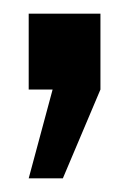

<svg xmlns="http://www.w3.org/2000/svg" viewBox="-20 -131 191 281"><path d="M127 0 72 130H22L57 0H22V-111H127Z"/></svg>

Font: League Gothic
Style: Regular
Weight: 400
Designer: The League of Moveable Type
Version: Version 1.560;PS 001.560;hotconv 1.0.56;makeotf.lib2.0.21325